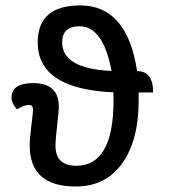

<svg xmlns="http://www.w3.org/2000/svg" viewBox="-20 -676 633 701"><path d="M256.8 4.9Q88.4 4.9 88.4 -145Q88.4 -168.5 94.5 -217Q100.6 -265.6 100.6 -273.9Q100.6 -293 86.4 -293Q68.4 -293 41.5 -276.9Q22 -299.8 22 -319.3Q22 -372.6 101.6 -372.6Q194.8 -372.6 194.8 -285.6Q194.8 -270.5 188.7 -218.5Q182.6 -166.5 182.6 -144Q182.6 -70.8 258.3 -70.8Q394.5 -70.8 394.5 -309.6Q394.5 -334 394 -338.9Q117.7 -351.1 117.7 -521Q117.7 -656.2 272.9 -656.2Q444.3 -656.2 480.5 -416.5Q539.1 -416.5 539.1 -338.4H486.3V-308.1Q486.3 -163.6 426 -79.3Q365.7 4.9 256.8 4.9ZM387.2 -417Q356.9 -580.1 270 -580.1Q207 -580.1 207 -521Q207 -425.3 387.2 -417Z"/></svg>

Font: Bainsley
Style: Regular
Weight: 400
Designer: Paul James MIller
Foundry: High-Logic / Made with FontCreator
Version: Version 1.411;March 28, 2021;FontCreator 13.0.0.2683 64-bit